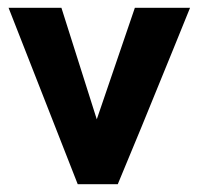

<svg xmlns="http://www.w3.org/2000/svg" viewBox="-20 -474 510 494"><path d="M283 0H180L2 -454H138L229 -167L327 -454H469L426 -348Q333 -119 283 0Z"/></svg>

Font: Tajawal ExtraBold
Style: Regular
Weight: 800
Designer: Boutros Fonts
Foundry: Created by Boutros International 2017
Version: Version 1.700